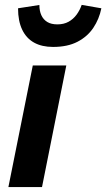

<svg xmlns="http://www.w3.org/2000/svg" viewBox="-20 -763 433 783"><path d="M14.2 0 113.7 -496H250.4L151.3 0ZM196.4 -571.6Q150.7 -571.6 119 -589.2Q87.3 -606.8 70.5 -642Q53.6 -677.2 53.6 -729.2L140.6 -742.7Q140.6 -718.5 148.7 -700.8Q156.8 -683.1 172.9 -673.3Q188.9 -663.6 213.9 -663.6Q240.2 -663.6 259.6 -674.3Q279.1 -685.1 292.4 -703.3Q305.7 -721.5 313.1 -743.1L393.4 -729.2Q384.4 -685 360.5 -649.4Q336.5 -613.7 296.1 -592.7Q255.6 -571.6 196.4 -571.6Z"/></svg>

Font: Source Sans 3
Style: Italic
Weight: 200
Italic angle: -11°
Designer: Paul D. Hunt
Foundry: Adobe
Version: Version 3.046;hotconv 1.0.118;makeotfexe 2.5.65603